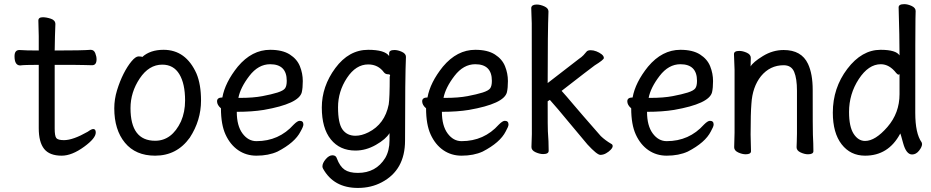

<svg xmlns="http://www.w3.org/2000/svg" viewBox="-20 -735 4540 936"><path d="M280.8 23.9Q221.7 23.9 195.3 -9Q168.9 -42 168.9 -109.9V-418.9Q96.7 -418.9 78.6 -416Q50.8 -416 50.8 -460.9Q50.8 -491.2 74.7 -491.2Q105 -488.8 168.9 -488.8V-559.1Q167 -615.2 167 -634.8Q167 -650.9 189 -650.9Q206.5 -650.9 228.3 -643.6Q250 -636.2 250 -617.2Q247.6 -563 246.6 -488.8Q382.8 -488.8 421.9 -492.2Q438 -492.2 444.3 -476.1Q450.7 -460 450.7 -445.8Q450.7 -417 428.7 -417Q408.7 -417 389.6 -418Q370.6 -418.9 246.6 -418.9V-107.9Q246.6 -71.8 254.6 -61.8Q262.7 -51.8 292 -51.8Q335.9 -51.8 407.7 -92.8Q425.8 -106 434.6 -106Q446.8 -106 446.8 -88.9Q446.8 -61 390.6 -20Q330.6 23.9 280.8 23.9Z M736.3 -48.8Q817.9 -48.8 862.3 -143.1Q882.3 -189 882.3 -245.1Q882.3 -327.1 854.2 -373.5Q826.2 -419.9 771 -419.9Q706.1 -419.9 661.1 -352.5Q616.2 -285.2 616.2 -208Q616.2 -48.8 736.3 -48.8ZM736.3 23.9Q641.1 23.9 589.1 -39.1Q537.1 -102.1 537.1 -207Q537.1 -251 550.5 -294.9Q564 -338.9 582.5 -375.5Q601.1 -412.1 621.1 -436Q641.1 -460 655.3 -460Q670.9 -460 673.3 -457Q711.9 -492.2 777.3 -492.2Q886.2 -492.2 938 -376Q960 -323.2 960 -245.1Q960 -147.9 905.3 -64Q842.3 23.9 736.3 23.9Z M1149.9 -257.8Q1214.8 -257.8 1259.5 -266.4Q1304.2 -274.9 1332.8 -283.9Q1361.3 -293 1369.6 -304.4Q1377.9 -315.9 1377.9 -340.8Q1377.9 -421.9 1296.9 -421.9Q1239.3 -421.9 1195.6 -365Q1151.9 -308.1 1142.1 -257.8ZM1230 23.9Q1180.2 23.9 1141.1 -2.9Q1102.1 -29.8 1079.6 -78.9Q1057.1 -127.9 1057.1 -207Q1038.1 -223.1 1038.1 -241.2Q1038.1 -259.8 1064 -259.8Q1077.1 -333 1139.2 -410.2Q1208 -492.2 1296.9 -492.2Q1356.9 -492.2 1392.6 -469.5Q1428.2 -446.8 1442.1 -411.9Q1456.1 -377 1456.1 -339.8Q1456.1 -306.2 1451.2 -285.2Q1437 -229 1266.1 -199.2Q1209 -189.9 1134.3 -189.9Q1134.3 -122.1 1162.1 -84.5Q1189.9 -46.9 1230 -46.9Q1339.8 -46.9 1412.1 -127.9Q1430.2 -146 1440.9 -146Q1459 -146 1459 -127.9Q1459 -118.2 1445.3 -94.2Q1418 -40 1333 3.9Q1289.1 23.9 1230 23.9Z M1712.9 -73.2Q1742.7 -73.2 1775.9 -89.8Q1856 -129.9 1875 -226.1Q1879.9 -256.8 1879.9 -360.8Q1881.8 -365.2 1881.8 -367.2Q1881.8 -373 1870.8 -373Q1859.9 -373 1852.1 -381.8Q1823.7 -420.9 1774.9 -420.9Q1714.8 -420.9 1671.4 -355Q1627.9 -289.1 1627.9 -211.9Q1627.9 -133.8 1649.9 -103.5Q1671.9 -73.2 1712.9 -73.2ZM1877 -461.9V-475.1Q1877 -491.2 1902.8 -491.2Q1919.9 -491.2 1939.5 -482.2Q1959 -473.1 1959 -458Q1954.6 -363.8 1954.6 -49.8Q1954.6 94.2 1840.8 153.8Q1789.1 181.2 1724.6 181.2Q1606.9 181.2 1554.7 86.9Q1551.8 81.1 1551.8 76.2Q1551.8 60.1 1567.9 41Q1584 22 1600.6 22Q1617.7 22 1622.1 37.1Q1636.7 76.2 1659.7 92Q1682.6 107.9 1724.6 107.9Q1813 107.9 1857.9 35.2Q1878.9 -1 1878.9 -50.8V-85.9Q1860.8 -56.2 1812.3 -28.6Q1763.7 -1 1712.9 -1Q1636.7 -1 1592.8 -55.4Q1548.8 -109.9 1548.8 -210.9Q1548.8 -314 1614.7 -403.1Q1680.7 -492.2 1774.9 -492.2Q1856 -492.2 1877 -461.9Z M2149.9 -257.8Q2214.8 -257.8 2259.5 -266.4Q2304.2 -274.9 2332.8 -283.9Q2361.3 -293 2369.6 -304.4Q2377.9 -315.9 2377.9 -340.8Q2377.9 -421.9 2296.9 -421.9Q2239.3 -421.9 2195.6 -365Q2151.9 -308.1 2142.1 -257.8ZM2230 23.9Q2180.2 23.9 2141.1 -2.9Q2102.1 -29.8 2079.6 -78.9Q2057.1 -127.9 2057.1 -207Q2038.1 -223.1 2038.1 -241.2Q2038.1 -259.8 2064 -259.8Q2077.1 -333 2139.2 -410.2Q2208 -492.2 2296.9 -492.2Q2356.9 -492.2 2392.6 -469.5Q2428.2 -446.8 2442.1 -411.9Q2456.1 -377 2456.1 -339.8Q2456.1 -306.2 2451.2 -285.2Q2437 -229 2266.1 -199.2Q2209 -189.9 2134.3 -189.9Q2134.3 -122.1 2162.1 -84.5Q2189.9 -46.9 2230 -46.9Q2339.8 -46.9 2412.1 -127.9Q2430.2 -146 2440.9 -146Q2459 -146 2459 -127.9Q2459 -118.2 2445.3 -94.2Q2418 -40 2333 3.9Q2289.1 23.9 2230 23.9Z M2906.7 20Q2890.6 20 2843.8 -30.8Q2805.7 -75.2 2750.7 -142.1Q2695.8 -209 2660.6 -248L2649.9 -241.2Q2649.9 -103 2650.9 -95.2Q2654.8 -45.9 2654.8 0Q2654.8 16.1 2627.9 16.1Q2610.8 16.1 2590.8 7.1Q2570.8 -2 2570.8 -18.1L2572.8 -81.1Q2572.8 -600.1 2572.3 -621.1Q2571.8 -642.1 2570.8 -664.6Q2569.8 -687 2569.8 -696.8Q2571.8 -712.9 2596.7 -712.9Q2613.8 -712.9 2633.8 -703.9Q2653.8 -694.8 2653.8 -679.2Q2649.9 -583 2649.9 -330.1L2802.7 -448.2Q2814.9 -456.1 2824.5 -466.1Q2834 -476.1 2839.4 -483.2Q2844.7 -490.2 2859.9 -490.2Q2873 -490.2 2887.5 -484.6Q2901.9 -479 2912.8 -470.5Q2923.8 -461.9 2923.8 -452.1Q2923.8 -443.8 2878.9 -416Q2857.9 -400.9 2717.8 -292Q2739.7 -268.1 2773.7 -227.5Q2807.6 -187 2908.7 -71.8Q2930.7 -50.8 2959 -34.2Q2966.8 -30.8 2966.8 -22.9Q2966.8 -15.1 2957.3 -5.1Q2947.8 4.9 2934.3 12.5Q2920.9 20 2906.7 20Z M3149.9 -257.8Q3214.8 -257.8 3259.5 -266.4Q3304.2 -274.9 3332.8 -283.9Q3361.3 -293 3369.6 -304.4Q3377.9 -315.9 3377.9 -340.8Q3377.9 -421.9 3296.9 -421.9Q3239.3 -421.9 3195.6 -365Q3151.9 -308.1 3142.1 -257.8ZM3230 23.9Q3180.2 23.9 3141.1 -2.9Q3102.1 -29.8 3079.6 -78.9Q3057.1 -127.9 3057.1 -207Q3038.1 -223.1 3038.1 -241.2Q3038.1 -259.8 3064 -259.8Q3077.1 -333 3139.2 -410.2Q3208 -492.2 3296.9 -492.2Q3356.9 -492.2 3392.6 -469.5Q3428.2 -446.8 3442.1 -411.9Q3456.1 -377 3456.1 -339.8Q3456.1 -306.2 3451.2 -285.2Q3437 -229 3266.1 -199.2Q3209 -189.9 3134.3 -189.9Q3134.3 -122.1 3162.1 -84.5Q3189.9 -46.9 3230 -46.9Q3339.8 -46.9 3412.1 -127.9Q3430.2 -146 3440.9 -146Q3459 -146 3459 -127.9Q3459 -118.2 3445.3 -94.2Q3418 -40 3333 3.9Q3289.1 23.9 3230 23.9Z M3918.9 17.1Q3902.3 17.1 3882.8 8.1Q3863.3 -1 3863.3 -17.1Q3864.3 -24.9 3864.3 -44.4Q3864.3 -64 3865.2 -84V-293Q3865.2 -352.1 3851.6 -384.5Q3837.9 -417 3800.3 -417Q3733.9 -417 3689.9 -363.8Q3647.9 -311 3643.1 -229Q3639.2 -183.1 3639.2 -79.1Q3639.2 -56.2 3641.1 2Q3641.1 17.1 3615.2 17.1Q3598.1 17.1 3578.6 8.1Q3559.1 -1 3559.1 -17.1Q3559.1 -43.9 3561 -87.9V-395Q3558.1 -458 3558.1 -471.2Q3558.1 -486.8 3584 -486.8Q3601.1 -486.8 3620.6 -478Q3640.1 -469.2 3640.1 -453.1L3639.2 -411.1Q3650.9 -432.1 3699 -461.7Q3747.1 -491.2 3800.3 -491.2Q3887.2 -491.2 3918.9 -423.8Q3941.9 -375 3941.9 -296.9Q3941.9 -99.1 3942.9 -78.1Q3945.3 -33.2 3945.3 2Q3945.3 17.1 3918.9 17.1Z M4197.3 -47.9Q4247.1 -47.9 4306.2 -116Q4365.2 -184.1 4365.2 -275.9V-376Q4365.2 -371.1 4360.8 -371.1Q4356 -371.1 4349.1 -378.9Q4315.9 -421.9 4273.9 -421.9Q4213.9 -421.9 4166.5 -349.4Q4119.1 -276.9 4119.1 -189Q4119.1 -117.2 4141.6 -82.5Q4164.1 -47.9 4197.3 -47.9ZM4197.3 23.9Q4126 23.9 4083 -31.5Q4040 -86.9 4040 -186Q4040 -306.2 4110.6 -399.2Q4181.2 -492.2 4272.9 -492.2Q4348.1 -492.2 4365.2 -464.8Q4365.2 -555.2 4360.8 -699.2Q4360.8 -714.8 4388.2 -714.8Q4405.3 -714.8 4424.6 -705.8Q4443.8 -696.8 4443.8 -681.2Q4443.8 -668.9 4442.9 -643.6Q4441.9 -618.2 4441.9 -185.1Q4441.9 -84 4473.1 -41L4475.1 -33.2Q4475.1 -19 4460.4 -0.5Q4445.8 18.1 4426.3 18.1Q4397.9 18.1 4382.8 -37.1Q4370.1 -85 4368.2 -85V-83Q4311 23.9 4197.3 23.9Z"/></svg>

Font: LXGW WenKai Mono Screen
Style: Regular
Weight: 400
Monospace: yes
Designer: LXGW / Fontworks Inc.
Foundry: LXGW / Fontworks Inc.
Version: Version 1.330;April 28,2024